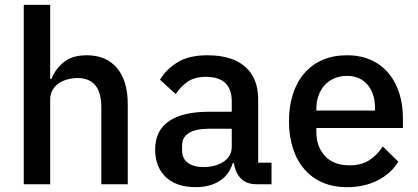

<svg xmlns="http://www.w3.org/2000/svg" viewBox="-20 -760 1725 792"><path d="M78 -740H187V-434H192Q209 -476 243.5 -504Q278 -532 338 -532Q418 -532 462.5 -479.5Q507 -427 507 -330V0H398V-317Q398 -438 300 -438Q279 -438 258.5 -432.5Q238 -427 222 -416Q206 -405 196.5 -388Q187 -371 187 -349V0H78Z M1039 0Q996 0 973 -24.5Q950 -49 945 -87H940Q925 -38 885 -13Q845 12 788 12Q707 12 663.5 -30Q620 -72 620 -143Q620 -221 676.5 -260Q733 -299 842 -299H936V-343Q936 -391 910 -417Q884 -443 829 -443Q783 -443 754 -423Q725 -403 705 -372L640 -431Q666 -475 713 -503.5Q760 -532 836 -532Q937 -532 991 -485Q1045 -438 1045 -350V-89H1100V0ZM819 -71Q870 -71 903 -93.5Q936 -116 936 -154V-229H844Q731 -229 731 -159V-141Q731 -106 754.5 -88.5Q778 -71 819 -71Z M1411 12Q1355 12 1311 -7Q1267 -26 1236 -61.5Q1205 -97 1188.5 -147.5Q1172 -198 1172 -260Q1172 -322 1188.5 -372.5Q1205 -423 1236 -458.5Q1267 -494 1311 -513Q1355 -532 1411 -532Q1468 -532 1511.5 -512Q1555 -492 1584 -456.5Q1613 -421 1627.5 -374Q1642 -327 1642 -273V-232H1285V-215Q1285 -155 1320.5 -116.5Q1356 -78 1422 -78Q1470 -78 1503 -99Q1536 -120 1559 -156L1623 -93Q1594 -45 1539 -16.5Q1484 12 1411 12ZM1411 -447Q1383 -447 1359.5 -437Q1336 -427 1319.5 -409Q1303 -391 1294 -366Q1285 -341 1285 -311V-304H1527V-314Q1527 -374 1496 -410.5Q1465 -447 1411 -447Z"/></svg>

Font: IBM Plex Sans Arabic Medm
Style: Regular
Weight: 500
Designer: Mike Abbink, Paul van der Laan, Pieter van Rosmalen, Wael Morcos, Khajak Apelian
Foundry: Bold Monday
Version: Version 1.005